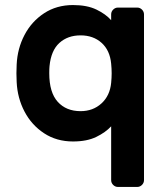

<svg xmlns="http://www.w3.org/2000/svg" viewBox="-20 -550 659 760"><path d="M45 -260 46 -225C48 -183 58.3 -144.2 77 -108.5C95.7 -72.8 121.5 -44.2 154.5 -22.5C187.5 -0.8 225.7 10 269 10C305.7 10 336.3 4 361 -8C385.7 -20 405.3 -34 420 -50V163C420 170.3 422.7 176.7 428 182C433.3 187.3 439.7 190 447 190H523C530.3 190 536.7 187.3 542 182C547.3 176.7 550 170.3 550 163V-493C550 -500.3 547.3 -506.7 542 -512C536.7 -517.3 530.3 -520 523 -520H447C439.7 -520 433.3 -517.3 428 -512C422.7 -506.7 420 -500.3 420 -493V-470C406 -486 386.7 -500 362 -512C337.3 -524 306.3 -530 269 -530C225.7 -530 187.5 -519.2 154.5 -497.5C121.5 -475.8 95.7 -447.2 77 -411.5C58.3 -375.8 48 -337 46 -295ZM381.5 -140.5C359.2 -120.2 331.7 -110 299 -110C261 -110 230.8 -122.3 208.5 -147C186.2 -171.7 175 -209.3 175 -260C175 -272 175.3 -281.3 176 -288C180 -329.3 193 -360 215 -380C237 -400 265 -410 299 -410C332.3 -410 360 -400.2 382 -380.5C404 -360.8 416.7 -333.3 420 -298C421.3 -284.7 422 -272 422 -260C422 -248 421.3 -235.3 420 -222C416.7 -188 403.8 -160.8 381.5 -140.5Z"/></svg>

Font: Rubik
Style: Regular
Weight: 500
Designer: Hubert & Fischer
Foundry: Hubert & Fischer
Version: Version 1.100